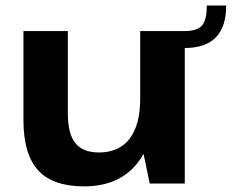

<svg xmlns="http://www.w3.org/2000/svg" viewBox="-20 -650 821 680"><path d="M220.3 -248.2Q220.3 -176.1 246.9 -143Q273.4 -110 330.9 -110Q401.8 -110 439.1 -158.9Q476.5 -207.8 476.5 -300.2L532.7 -381.7V-312.1Q532.7 -156.5 467.3 -73.2Q401.8 10.1 277.9 10.1Q167.2 10.1 115.1 -46.8Q63 -103.7 63 -225.5V-540H220.3ZM634.4 0H510.3L476.5 -161.9V-540H634.4ZM634.4 -540Q676.9 -540 694.6 -558.8Q712.4 -577.6 712.4 -630.4H781.1Q781.1 -480 634.4 -480Z"/></svg>

Font: Pathway Extreme 8pt Thin 12pt
Style: Regular
Weight: 100
Version: Version 1.001;gftools[0.9.26]